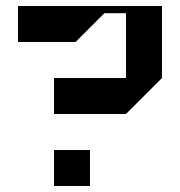

<svg xmlns="http://www.w3.org/2000/svg" viewBox="-20 -620 600 640"><path d="M160 0H280V-120H160ZM520 -600H40V-480H232L328 -576H400V-360H160V-240H400L520 -360Z"/></svg>

Font: KUBO
Style: Regular
Weight: 400
Version: Version 001.000